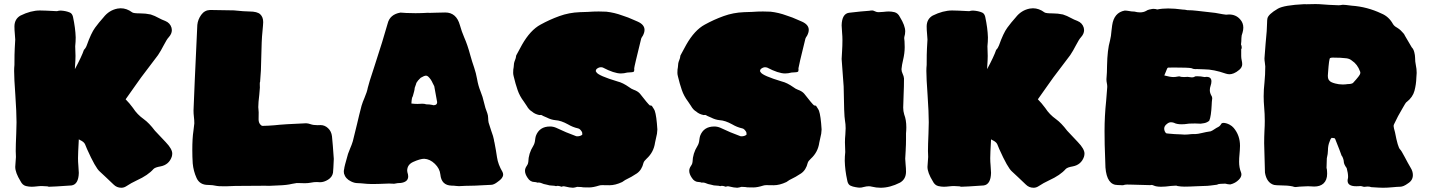

<svg xmlns="http://www.w3.org/2000/svg" viewBox="-20 -885 6968 935"><path d="M570.8 29.3Q548.8 29.3 533.2 13.7Q514.6 -4.9 495.1 -22.5Q480.5 -35.6 465.8 -49.8Q444.8 -67.4 403.8 -159.2Q399.4 -169.9 394.3 -182.1Q389.2 -194.3 369.6 -203.1L363.8 -206.5Q359.9 -136.2 359.9 -114.7Q359.9 -96.7 361.6 -78.9Q363.3 -61 363.8 -43Q362.3 13.2 328.1 18.1Q238.3 24.4 219.7 24.4Q214.8 24.4 211.4 22.5Q194.8 21 183.6 21Q171.9 21 160.6 22.5Q145 24.4 133.8 24.4Q121.1 24.4 106.4 21Q89.4 16.6 80.1 -2.4Q54.2 -44.4 54.2 -72.3Q57.6 -116.7 57.6 -120.6Q57.6 -128.9 57.1 -136Q56.6 -143.1 56.6 -149.4Q56.6 -179.2 59.1 -234.9Q60.5 -272 60.5 -289.6Q60.5 -336.4 54.7 -422.4Q48.8 -503.4 48.8 -539.6Q48.8 -554.2 50.3 -568.8Q50.3 -625.5 51.8 -648.9Q54.2 -685.1 54.2 -692.4Q53.7 -706.1 52.2 -720.2Q50.3 -738.8 50.3 -756.8Q50.8 -792.5 79.6 -809.1Q129.9 -834 174.3 -834Q195.3 -834 257.3 -830.6Q266.6 -833.5 275.9 -833.5Q302.2 -832 320.8 -823.7Q331.5 -818.8 335.4 -803.2Q347.2 -748 348.6 -703.1Q348.6 -681.6 346.2 -659.7L347.7 -612.8Q347.7 -593.8 345.2 -561L344.7 -548.3Q377.9 -609.9 388.7 -642.1Q397.5 -650.4 402.3 -663.6Q423.8 -724.1 442.9 -750Q461.9 -775.9 483.9 -800.3Q511.2 -835.4 552.7 -843.3Q560.5 -844.7 567.9 -844.7Q597.2 -844.7 624 -824.7Q630.4 -819.8 663.6 -819.8Q689.5 -819.8 713.9 -814.5Q733.9 -808.1 752.9 -797.4Q768.1 -789.1 784.2 -783.2Q808.6 -773.4 815.4 -749.5Q816.9 -743.7 816.9 -738.3Q816.9 -720.2 801.3 -703.1Q793 -694.8 775.9 -662.1Q764.2 -638.7 749.5 -616.7Q729 -588.4 708 -561.8Q687 -535.2 667.5 -508.3Q653.3 -487.8 638.7 -467.8Q614.7 -434.6 591.8 -401.4Q610.4 -382.8 627.9 -358.9Q647.9 -327.6 680.2 -304.7Q706.1 -286.1 734.4 -248.5Q754.9 -226.1 786.9 -192.9Q818.8 -159.7 818.8 -137.2Q818.8 -129.9 816.4 -121.6Q802.7 -82.5 761.7 -74.7Q735.4 -70.3 727.5 -62Q701.2 -31.7 646.5 -6.8Q619.1 5.9 594.7 22Q583.5 29.3 570.8 29.3Z M1086.4 22H1063.5Q1043 22 1036.1 20.5Q1014.6 15.6 993.2 15.6Q952.6 15.6 937.3 -18.1Q921.9 -51.8 918.5 -89.4Q916.5 -121.6 916.5 -153.8Q916.5 -212.4 921.9 -247.1Q924.8 -265.6 926.3 -284.2Q926.3 -300.3 924.3 -315.9Q922.4 -331.5 922.4 -346.7Q925.3 -432.6 940.9 -763.7Q943.4 -789.6 959.7 -812.5Q976.1 -835.4 1002.9 -836.4Q1034.2 -836.4 1118.7 -834.5Q1170.9 -829.1 1194.3 -829.1Q1232.9 -829.1 1247.3 -815.4Q1261.7 -801.8 1261.7 -777.3Q1261.7 -769.5 1260.7 -760.3Q1254.4 -694.8 1254.4 -678.2L1250.5 -541.5Q1250.5 -536.6 1246.6 -486.3Q1245.1 -485.8 1245.1 -476.6Q1245.1 -464.4 1245.4 -462.2Q1245.6 -460 1245.6 -459Q1245.6 -452.1 1242.7 -424.3Q1237.8 -384.8 1237.8 -363.3Q1237.8 -356.9 1238.8 -350.3Q1239.7 -343.8 1239.7 -337.9L1239.3 -303.7Q1239.3 -288.1 1247.6 -278.8Q1252.9 -272 1259.3 -272Q1287.1 -272.5 1315.4 -274.9Q1361.8 -280.3 1470.7 -284.7Q1481.4 -284.2 1492.2 -280.3Q1505.4 -275.4 1526.9 -275.4L1541 -275.9Q1561.5 -275.9 1577.6 -260.7Q1593.8 -245.6 1596.7 -221.2Q1600.6 -184.1 1605.5 -111.3Q1603.5 -60.1 1601.6 -43.5Q1597.7 -22.5 1577.6 -10Q1557.6 2.4 1538.6 2.4L1522.5 1.5Q1508.3 1.5 1494.4 4.4Q1480.5 7.3 1463.4 7.3Q1456.5 7.3 1449 6.8Q1441.4 6.3 1425.3 6.3Q1413.6 7.8 1402.3 10.3Q1377 16.6 1338.6 17.8Q1300.3 19 1290.5 20L1271 19.5L1125.5 20.5Q1104.5 22 1086.4 22Z M2214.8 21.5Q2208.5 21.5 2201.2 20.5Q2190.9 19 2179.2 19Q2129.4 17.6 2124.5 -35.2Q2121.6 -64 2097.7 -87.2Q2073.7 -110.4 2045.9 -111.8Q2026.4 -111.8 1992.7 -96.7Q1962.9 -83.5 1962.9 -53.7Q1962.9 -49.8 1963.9 -46.4Q1967.8 -34.7 1967.8 -25.9Q1967.8 1 1932.1 5.9Q1916.5 5.9 1899.4 9.8Q1886.7 8.8 1874.5 8.8Q1855 8.8 1822.8 10.7L1791 11.2Q1773.9 11.2 1767.6 10.3Q1731.4 6.8 1721.7 6.8Q1706.1 6.8 1689.5 -1.5Q1662.6 -14.2 1655.3 -39.6Q1654.3 -44.4 1654.3 -49.3Q1654.3 -56.2 1656.2 -63Q1656.2 -71.3 1674.8 -135.7Q1679.7 -149.9 1685.5 -163.1Q1692.9 -179.7 1698.2 -197.3Q1709 -239.3 1718.8 -281.2Q1729 -325.7 1740.7 -370.1Q1746.6 -389.6 1754.9 -408.2Q1767.6 -438 1771 -457.5Q1774.4 -474.6 1803.7 -563Q1845.7 -691.4 1867.7 -770Q1878.4 -814.9 1930.2 -823.7Q1939 -823.7 1958.5 -821.8L2003.4 -820.8L2032.2 -821.3Q2041.5 -821.3 2049.6 -822Q2057.6 -822.8 2062.5 -822.8L2072.3 -822.3Q2078.6 -822.3 2104 -823.2Q2129.4 -824.2 2148.4 -824.2Q2202.6 -824.2 2219.7 -762.2Q2228 -731.9 2240.7 -702.6Q2256.8 -666.5 2270.5 -615.2Q2278.8 -585 2289.1 -555.7Q2298.3 -528.3 2303.2 -500.5Q2308.6 -468.3 2319.8 -440.7Q2331.1 -413.1 2336.9 -386Q2342.8 -358.9 2353 -334Q2356.9 -323.2 2357.2 -310.5Q2357.4 -297.9 2359.4 -288.1Q2365.2 -268.1 2372.1 -248.5Q2382.8 -219.7 2385.3 -204.6Q2385.7 -198.7 2388.2 -189.9Q2395.5 -152.8 2400.4 -118.7Q2405.3 -84.5 2427.2 -47.4Q2430.2 -41 2430.2 -34.7Q2430.2 -17.6 2404.3 0Q2385.3 15.1 2371.6 15.1Q2361.8 15.1 2326.7 17.3Q2291.5 19.5 2272.5 19.5Q2256.3 19.5 2246.6 20Q2228 21.5 2214.8 21.5ZM2091.3 -372.6Q2108.9 -372.6 2108.9 -387.7Q2108.9 -391.1 2107.9 -392.6L2094.7 -465.3L2086.9 -480.5Q2078.6 -500 2064.5 -512.7Q2059.1 -516.6 2054.7 -516.6Q2045.9 -516.6 2028.8 -506.3Q2025.4 -502.4 2022 -499.5Q2021 -498.5 2020 -497.1Q2019 -495.6 2017.1 -494.6Q2006.3 -481.4 2006.3 -476.1L1999.5 -457Q1999.5 -446.8 1990.2 -416Q1984.9 -410.6 1983.4 -380.9Q1998.5 -378.9 2013.2 -378.9L2036.1 -379.9Q2048.8 -379.9 2055.2 -377Q2071.3 -377 2085.9 -374Q2087.9 -372.6 2091.3 -372.6Z M2770.5 29.3Q2755.9 29.3 2728.5 22.5L2725.1 22Q2720.2 22 2714.8 24.4Q2702.1 20 2696.3 20Q2691.9 20 2688 21.5Q2679.2 19 2671.4 19Q2656.2 19 2642.1 14.2L2628.4 11.2Q2611.8 3.9 2603 3.9L2597.2 4.4Q2590.3 1.5 2584 1.5Q2562 1.5 2549.3 -19Q2536.6 -37.6 2536.6 -53.2Q2536.6 -65.4 2545.4 -77.6Q2551.8 -85.9 2552.7 -96.2Q2553.7 -137.7 2576.7 -174.3Q2584.5 -187 2585.9 -204.1Q2586.9 -213.4 2589.4 -222.7Q2606.4 -269 2658.7 -269Q2673.8 -269 2688.5 -262.7Q2736.3 -239.7 2786.1 -221.7Q2788.1 -221.2 2791 -221.2Q2805.7 -221.2 2814.9 -228.5Q2815.9 -229.5 2815.9 -231.9Q2815.9 -235.4 2814.5 -241.7Q2804.7 -258.3 2794.9 -259.8Q2769 -265.6 2746.1 -279.3Q2711.9 -298.3 2684.6 -299.8Q2663.6 -301.8 2643.1 -312.5Q2634.3 -316.9 2625 -320.3Q2617.2 -325.2 2614.7 -325.2L2606.4 -324.7Q2584 -329.6 2571.3 -341.3Q2555.7 -350.1 2544.9 -369.6Q2538.1 -380.9 2530.8 -390.6Q2510.7 -417 2500.5 -446.8Q2490.2 -476.6 2481.9 -511.7Q2479 -522.5 2479 -529.8Q2479 -548.8 2481.4 -557.6Q2481.9 -578.1 2487.3 -590.1Q2492.7 -602.1 2493.7 -614.7Q2504.9 -636.7 2522 -667Q2562.5 -738.3 2612.3 -765.1Q2656.7 -789.6 2703.9 -806.6Q2751 -823.7 2803.2 -825.7L2843.8 -827.1Q2869.6 -829.1 2895.5 -829.1Q2914.1 -829.1 2932.6 -828.1Q2972.2 -823.7 3010.3 -809.6Q3040 -800.3 3064.9 -788.6L3086.4 -779.3Q3118.7 -764.6 3118.7 -739.3Q3118.7 -726.6 3110.4 -710.9Q3105 -703.6 3102.5 -697.3Q3068.4 -559.1 3068.4 -552.2L3068.8 -546.9Q3068.8 -537.6 3065.9 -535.6Q3060.1 -532.7 3049.3 -532.7Q3040 -532.7 3034.7 -531.7Q3018.6 -527.3 3003.4 -527.3Q2970.7 -527.3 2915.5 -556.2Q2911.1 -557.6 2906.2 -557.6Q2895.5 -557.6 2884.3 -548.3L2880.9 -539.1L2884.8 -532.7Q2895 -516.1 2987.3 -488.3Q3012.7 -482.4 3044.4 -460Q3054.7 -452.1 3065.4 -448.2Q3085.9 -440.9 3096.2 -429.2Q3135.3 -378.9 3144.5 -371.6Q3149.9 -371.6 3154.3 -369.6Q3168 -349.1 3168.5 -345.7Q3177.2 -320.8 3181.2 -254.4Q3180.7 -233.9 3174.8 -212.9Q3171.9 -201.7 3169.9 -190.4Q3163.6 -144 3128.9 -112.3Q3116.2 -100.6 3113.8 -92.3Q3105.5 -57.1 3081.3 -40.5Q3057.1 -23.9 3024.4 -8.3L3009.8 1.5Q2976.6 17.1 2948.2 17.1L2912.1 16.6Q2904.3 16.6 2897.5 18.6Q2868.7 27.8 2849.1 27.8L2818.8 27.3Q2814.9 25.9 2810.5 25.9Q2806.2 25.9 2791 24.9Q2780.3 28.3 2770.5 29.3Z M3570.3 29.3Q3555.7 29.3 3528.3 22.5L3524.9 22Q3520 22 3514.6 24.4Q3502 20 3496.1 20Q3491.7 20 3487.8 21.5Q3479 19 3471.2 19Q3456.1 19 3441.9 14.2L3428.2 11.2Q3411.6 3.9 3402.8 3.9L3397 4.4Q3390.1 1.5 3383.8 1.5Q3361.8 1.5 3349.1 -19Q3336.4 -37.6 3336.4 -53.2Q3336.4 -65.4 3345.2 -77.6Q3351.6 -85.9 3352.5 -96.2Q3353.5 -137.7 3376.5 -174.3Q3384.3 -187 3385.7 -204.1Q3386.7 -213.4 3389.2 -222.7Q3406.2 -269 3458.5 -269Q3473.6 -269 3488.3 -262.7Q3536.1 -239.7 3585.9 -221.7Q3587.9 -221.2 3590.8 -221.2Q3605.5 -221.2 3614.7 -228.5Q3615.7 -229.5 3615.7 -231.9Q3615.7 -235.4 3614.3 -241.7Q3604.5 -258.3 3594.7 -259.8Q3568.8 -265.6 3545.9 -279.3Q3511.7 -298.3 3484.4 -299.8Q3463.4 -301.8 3442.9 -312.5Q3434.1 -316.9 3424.8 -320.3Q3417 -325.2 3414.6 -325.2L3406.2 -324.7Q3383.8 -329.6 3371.1 -341.3Q3355.5 -350.1 3344.7 -369.6Q3337.9 -380.9 3330.6 -390.6Q3310.5 -417 3300.3 -446.8Q3290 -476.6 3281.7 -511.7Q3278.8 -522.5 3278.8 -529.8Q3278.8 -548.8 3281.2 -557.6Q3281.7 -578.1 3287.1 -590.1Q3292.5 -602.1 3293.5 -614.7Q3304.7 -636.7 3321.8 -667Q3362.3 -738.3 3412.1 -765.1Q3456.5 -789.6 3503.7 -806.6Q3550.8 -823.7 3603 -825.7L3643.6 -827.1Q3669.4 -829.1 3695.3 -829.1Q3713.9 -829.1 3732.4 -828.1Q3772 -823.7 3810.1 -809.6Q3839.8 -800.3 3864.7 -788.6L3886.2 -779.3Q3918.5 -764.6 3918.5 -739.3Q3918.5 -726.6 3910.2 -710.9Q3904.8 -703.6 3902.3 -697.3Q3868.2 -559.1 3868.2 -552.2L3868.7 -546.9Q3868.7 -537.6 3865.7 -535.6Q3859.9 -532.7 3849.1 -532.7Q3839.8 -532.7 3834.5 -531.7Q3818.4 -527.3 3803.2 -527.3Q3770.5 -527.3 3715.3 -556.2Q3710.9 -557.6 3706.1 -557.6Q3695.3 -557.6 3684.1 -548.3L3680.7 -539.1L3684.6 -532.7Q3694.8 -516.1 3787.1 -488.3Q3812.5 -482.4 3844.2 -460Q3854.5 -452.1 3865.2 -448.2Q3885.7 -440.9 3896 -429.2Q3935.1 -378.9 3944.3 -371.6Q3949.7 -371.6 3954.1 -369.6Q3967.8 -349.1 3968.3 -345.7Q3977.1 -320.8 3981 -254.4Q3980.5 -233.9 3974.6 -212.9Q3971.7 -201.7 3969.7 -190.4Q3963.4 -144 3928.7 -112.3Q3916 -100.6 3913.6 -92.3Q3905.3 -57.1 3881.1 -40.5Q3856.9 -23.9 3824.2 -8.3L3809.6 1.5Q3776.4 17.1 3748 17.1L3711.9 16.6Q3704.1 16.6 3697.3 18.6Q3668.5 27.8 3648.9 27.8L3618.7 27.3Q3614.7 25.9 3610.4 25.9Q3606 25.9 3590.8 24.9Q3580.1 28.3 3570.3 29.3Z M4268.1 29.3Q4247.1 29.3 4225.1 23.9Q4218.3 22 4210.4 22Q4199.7 22 4185.1 25.9Q4175.8 28.8 4166.5 28.8L4158.7 28.3L4146.5 26.4Q4133.3 24.4 4122.1 19.3Q4110.8 14.2 4106.9 -1.5L4105.5 -8.3Q4095.2 -54.7 4093.8 -101.6Q4093.8 -123 4096.2 -144.5L4094.7 -191.9Q4094.7 -210.9 4096.7 -230.5Q4098.1 -245.1 4098.1 -260.3Q4098.1 -280.3 4094.7 -299.3Q4090.3 -321.3 4088.4 -464.4L4078.6 -597.7Q4079.1 -615.7 4080.6 -633.3Q4082.5 -661.6 4082.5 -689.9Q4082.5 -708 4080.8 -725.8Q4079.1 -743.7 4078.6 -761.7Q4080.1 -817.9 4114.3 -822.8Q4180.2 -830.6 4212.9 -832.5Q4220.2 -834 4227.5 -834Q4232.4 -834 4235.8 -832Q4247.6 -825.7 4258.8 -825.7Q4270.5 -825.7 4281.7 -827.1Q4297.4 -829.1 4308.6 -829.1Q4321.3 -829.1 4335.9 -825.7Q4353 -821.3 4362.3 -802.2Q4388.2 -760.3 4388.2 -732.4Q4388.2 -718.8 4383.8 -704.6L4383.3 -698.7Q4383.3 -695.3 4384 -691.7Q4384.8 -688 4384.8 -684.1Q4384.8 -675.8 4385.3 -668.7Q4385.7 -661.6 4385.7 -655.3Q4385.7 -625.5 4377.4 -591.3Q4372.1 -569.8 4370.1 -548.3Q4370.1 -537.1 4375.7 -525.6Q4381.3 -514.2 4382.3 -502.9Q4382.3 -463.4 4380.4 -423.8Q4378.4 -372.1 4378.4 -360.8Q4378.4 -343.8 4383.3 -327.6Q4393.6 -301.3 4393.6 -265.1Q4393.6 -250.5 4392.1 -235.8V-204.6Q4392.1 -179.7 4390.6 -157.7V-153.8Q4388.2 -119.6 4388.2 -112.3Q4388.7 -98.6 4390.1 -84.5Q4392.1 -65.9 4392.1 -47.9Q4391.6 -12.2 4362.8 4.4Q4314 29.3 4268.1 29.3Z M5013.2 29.3Q4991.2 29.3 4975.6 13.7Q4957 -4.9 4937.5 -22.5Q4922.9 -35.6 4908.2 -49.8Q4887.2 -67.4 4846.2 -159.2Q4841.8 -169.9 4836.7 -182.1Q4831.5 -194.3 4812 -203.1L4806.2 -206.5Q4802.2 -136.2 4802.2 -114.7Q4802.2 -96.7 4804 -78.9Q4805.7 -61 4806.2 -43Q4804.7 13.2 4770.5 18.1Q4680.7 24.4 4662.1 24.4Q4657.2 24.4 4653.8 22.5Q4637.2 21 4626 21Q4614.3 21 4603 22.5Q4587.4 24.4 4576.2 24.4Q4563.5 24.4 4548.8 21Q4531.7 16.6 4522.5 -2.4Q4496.6 -44.4 4496.6 -72.3Q4500 -116.7 4500 -120.6Q4500 -128.9 4499.5 -136Q4499 -143.1 4499 -149.4Q4499 -179.2 4501.5 -234.9Q4502.9 -272 4502.9 -289.6Q4502.9 -336.4 4497.1 -422.4Q4491.2 -503.4 4491.2 -539.6Q4491.2 -554.2 4492.7 -568.8Q4492.7 -625.5 4494.1 -648.9Q4496.6 -685.1 4496.6 -692.4Q4496.1 -706.1 4494.6 -720.2Q4492.7 -738.8 4492.7 -756.8Q4493.2 -792.5 4522 -809.1Q4572.3 -834 4616.7 -834Q4637.7 -834 4699.7 -830.6Q4709 -833.5 4718.3 -833.5Q4744.6 -832 4763.2 -823.7Q4773.9 -818.8 4777.8 -803.2Q4789.6 -748 4791 -703.1Q4791 -681.6 4788.6 -659.7L4790 -612.8Q4790 -593.8 4787.6 -561L4787.1 -548.3Q4820.3 -609.9 4831.1 -642.1Q4839.8 -650.4 4844.7 -663.6Q4866.2 -724.1 4885.3 -750Q4904.3 -775.9 4926.3 -800.3Q4953.6 -835.4 4995.1 -843.3Q5002.9 -844.7 5010.3 -844.7Q5039.6 -844.7 5066.4 -824.7Q5072.8 -819.8 5106 -819.8Q5131.8 -819.8 5156.2 -814.5Q5176.3 -808.1 5195.3 -797.4Q5210.4 -789.1 5226.6 -783.2Q5251 -773.4 5257.8 -749.5Q5259.3 -743.7 5259.3 -738.3Q5259.3 -720.2 5243.7 -703.1Q5235.4 -694.8 5218.3 -662.1Q5206.5 -638.7 5191.9 -616.7Q5171.4 -588.4 5150.4 -561.8Q5129.4 -535.2 5109.9 -508.3Q5095.7 -487.8 5081.1 -467.8Q5057.1 -434.6 5034.2 -401.4Q5052.7 -382.8 5070.3 -358.9Q5090.3 -327.6 5122.6 -304.7Q5148.4 -286.1 5176.8 -248.5Q5197.3 -226.1 5229.2 -192.9Q5261.2 -159.7 5261.2 -137.2Q5261.2 -129.9 5258.8 -121.6Q5245.1 -82.5 5204.1 -74.7Q5177.7 -70.3 5169.9 -62Q5143.6 -31.7 5088.9 -6.8Q5061.5 5.9 5037.1 22Q5025.9 29.3 5013.2 29.3Z M5682.6 20.5Q5654.8 24.4 5634.8 24.4Q5610.8 24.4 5598.6 18.6Q5592.8 15.6 5587.4 15.6Q5584 15.6 5581.1 16.6L5494.1 14.2Q5481.4 13.7 5468.8 13.7Q5458.5 13.7 5448.7 17.1Q5434.6 16.1 5422.9 16.1Q5370.1 16.1 5363.3 -69.3L5361.8 -115.2Q5358.9 -180.7 5358.9 -246.6Q5358.9 -319.8 5366.7 -393.6L5372.1 -461.9Q5372.1 -471.2 5370.1 -480.2Q5368.2 -489.3 5368.2 -497.1V-500.5Q5371.1 -532.7 5371.1 -565.4Q5372.6 -642.6 5385.3 -686.5Q5391.1 -710 5392.6 -734.4L5396 -761.7Q5404.8 -823.7 5457 -833.5Q5466.3 -833.5 5477.1 -831.5Q5491.2 -828.6 5504.4 -828.6Q5519 -824.7 5531.7 -824.7Q5549.3 -824.7 5562.5 -832.5Q5567.4 -836.4 5578.1 -838.9L5583.5 -839.8Q5590.3 -841.8 5597.7 -841.8Q5606.4 -841.8 5615.7 -838.9Q5638.7 -843.8 5668.9 -843.8Q5700.2 -843.8 5739.3 -838.4Q5750 -838.4 5762.2 -835.4Q5785.2 -835.4 5808.6 -832.5Q5834.5 -830.1 5897.9 -822.3Q5944.8 -813.5 5950.7 -813.5L5964.8 -814.5Q5998.5 -814.5 6019 -791Q6034.7 -773.9 6034.7 -750.5Q6034.7 -738.8 6030.8 -725.6Q6025.4 -712.4 6025.4 -699.2Q6025.4 -683.6 6023.4 -668.5Q6026.9 -662.1 6026.9 -652.8Q6026.9 -647.9 6024.4 -645.5V-612.3Q6024.4 -601.6 6026.9 -591.1Q6029.3 -580.6 6029.3 -572.3Q6029.3 -557.1 6014.9 -544.9Q6000.5 -532.7 5988.5 -528.1Q5976.6 -523.4 5967.8 -523.4Q5959 -523.4 5949.7 -526.4Q5889.6 -547.4 5844.2 -547.4Q5825.2 -547.4 5805.7 -548.8L5801.3 -548.3Q5791.5 -548.3 5781.2 -553.2Q5764.2 -556.2 5696.3 -556.2L5668.5 -555.7Q5666 -555.2 5663.8 -551.3Q5661.6 -547.4 5657 -534.7Q5652.3 -522 5649.9 -517.6Q5678.2 -509.8 5693.8 -509.8Q5704.6 -509.8 5715.3 -512.2Q5718.8 -513.2 5722.7 -513.2Q5730.5 -509.8 5746.1 -509.8Q5753.4 -509.8 5763.2 -510.7Q5776.4 -508.3 5782.2 -508.3H5786.6Q5793.5 -508.3 5800.8 -513.2Q5805.7 -513.7 5810.5 -513.7Q5827.1 -513.7 5845.7 -509.8Q5851.1 -510.7 5855.5 -510.7Q5879.4 -510.7 5879.4 -488.8Q5879.4 -479 5875.5 -467.8Q5871.6 -456.5 5871.6 -446.3Q5871.6 -432.6 5878.9 -419.9Q5883.3 -413.6 5883.3 -406.7Q5880.9 -388.7 5880.4 -370.6Q5879.4 -349.1 5876.5 -328.1Q5873.5 -307.1 5868.7 -296.9Q5857.9 -288.1 5844.7 -285.4Q5831.5 -282.7 5827.1 -282.7Q5812 -282.7 5799.3 -283.7Q5785.6 -283.2 5776.4 -283.2Q5768.6 -283.2 5760.3 -281.7Q5749 -279.8 5733.4 -279.8Q5710.4 -279.8 5696.8 -287.1Q5689.5 -289.6 5682.1 -289.6Q5672.4 -289.6 5663.6 -282.2Q5649.4 -272 5649.4 -258.8Q5649.4 -252.9 5651.9 -246.1Q5656.2 -236.3 5661.4 -235.4Q5666.5 -234.4 5670.4 -234.4Q5677.2 -234.4 5684.6 -233.2Q5691.9 -231.9 5700.7 -231.9Q5716.8 -231.9 5728.8 -230.7Q5740.7 -229.5 5748.5 -229.5Q5762.7 -229.5 5781.7 -231.9Q5792.5 -232.4 5795.9 -232.4L5798.3 -231.9Q5813.5 -232.4 5833 -237.3Q5852.5 -242.2 5876 -245.6Q5884.3 -249 5893.8 -255.6Q5903.3 -262.2 5912.1 -266.4Q5920.9 -270.5 5927.2 -281.7Q5930.2 -286.6 5937.5 -286.6Q5950.7 -286.6 5967.3 -278.3Q5980 -271.5 5987.8 -262.2Q6018.6 -225.6 6018.6 -174.8Q6018.1 -154.3 6016.1 -133.3Q6014.2 -115.2 6014.2 -96.7Q6014.2 -68.8 6023.4 -45.9Q6025.4 -40.5 6025.4 -35.6Q6025.4 -22.5 6012.7 -9.8Q5996.1 7.3 5971.2 13.2Q5959 12.7 5946.8 9.3Q5932.6 10.3 5923.3 10.3Q5914.1 10.3 5905.8 14.6Q5885.7 17.1 5874.3 18.6Q5862.8 20 5859.9 20Q5842.3 20 5806.4 22Q5770.5 23.9 5748 23.9Q5731.9 23.9 5714.4 21Q5710.9 19 5706.1 19Q5696.8 19 5682.6 20.5Z M6714.8 29.3Q6699.2 29.3 6657.7 26.4Q6649.9 23.4 6640.6 23.4Q6634.8 23.4 6630.6 24.2Q6626.5 24.9 6624.5 24.9Q6620.1 24.9 6614.7 22.9Q6609.4 21 6604 21L6599.6 21.5L6585 22Q6542.5 22 6542.5 -4.9Q6542.5 -10.7 6544.4 -17.6L6544.9 -23.4Q6544.9 -42 6538.1 -66.4Q6523.9 -85.4 6523.9 -98.6Q6523.9 -104 6520.3 -114.3Q6516.6 -124.5 6513.2 -127.4Q6507.3 -144.5 6502.4 -156.7Q6492.2 -180.7 6483.9 -203.6Q6481.4 -212.9 6474.6 -212.9L6471.7 -212.4L6466.3 -213.9L6464.8 -213.4Q6458.5 -208.5 6454.6 -194.8Q6446.8 -176.3 6446.8 -152.3Q6446.8 -136.7 6441.4 -114.3Q6440.4 -96.2 6440.4 -83L6439.9 -67.4Q6442.4 -59.1 6442.4 -50.8L6442.9 -39.1Q6442.9 -7.8 6424.8 8.8Q6408.2 23.4 6379.9 23.4Q6373 23.4 6365.5 22.7Q6357.9 22 6349.6 22Q6338.9 22 6328.6 22.9Q6318.4 23.9 6308.6 23.9L6289.6 25.9Q6281.7 25.9 6275.4 22.9Q6251 17.6 6212.4 17.6Q6198.2 17.6 6184.6 15.6Q6148.4 5.4 6140.1 -44.4L6136.2 -187.5Q6136.2 -218.3 6137.7 -249Q6139.2 -272.5 6139.2 -296.4Q6139.2 -329.6 6136.2 -363.3Q6133.8 -389.6 6133.8 -416Q6133.8 -449.7 6137.7 -482.9Q6141.6 -522 6141.6 -561.5Q6141.1 -571.3 6139.4 -581.1Q6137.7 -590.8 6137.7 -600.6Q6137.7 -609.4 6143.1 -671.4Q6150.4 -743.7 6150.4 -773.4Q6150.4 -785.2 6151.9 -794.4Q6155.3 -814.9 6203.1 -842.8Q6232.9 -859.9 6331.5 -864.7L6341.8 -864.3Q6369.6 -865.2 6386.2 -865.2Q6398.9 -865.2 6404.8 -864.7Q6451.2 -860.8 6498 -859.4Q6506.8 -859.4 6515.6 -861.3L6519.5 -861.8Q6529.3 -861.8 6562 -857.4Q6638.2 -852.1 6707 -819.3Q6743.2 -804.7 6763.7 -767.6Q6770 -757.3 6783.2 -750.5Q6794.9 -743.2 6801.3 -736.8Q6818.4 -720.7 6821.8 -710.9L6855 -654.3Q6863.3 -646.5 6867.2 -631.1Q6871.1 -615.7 6871.1 -605.5Q6871.1 -584.5 6875 -567.1Q6878.9 -549.8 6878.9 -529.8L6877.4 -507.3Q6876.5 -474.1 6868.2 -442.9Q6859.9 -411.6 6830.1 -388.2Q6829.1 -387.2 6827.4 -386.2Q6825.7 -385.3 6810.1 -357.9Q6787.1 -319.8 6768.6 -279.8Q6766.6 -275.9 6766.6 -271Q6766.6 -264.2 6773.4 -240.7Q6787.1 -167.5 6798.3 -157.2Q6804.2 -151.9 6820.3 -121.1Q6836.4 -90.3 6849.6 -67.9Q6860.4 -50.8 6860.4 -32.7Q6860.4 -6.8 6836.9 7.8Q6814.5 24.4 6798.3 24.4Q6786.1 24.4 6760.7 26.9Q6735.4 29.3 6714.8 29.3ZM6519 -473.6Q6530.8 -473.6 6543.9 -475.6Q6561.5 -475.6 6568.8 -481Q6603.5 -518.6 6604 -526.9L6604.5 -531.2Q6604.5 -534.7 6603 -537.6Q6590.3 -572.3 6564 -589.4Q6552.7 -599.1 6537.1 -601.1Q6511.2 -604.5 6470.2 -604.5Q6462.4 -604.5 6457.3 -602.3Q6452.1 -600.1 6447.3 -530.8Q6446.3 -522.9 6446.3 -516.6Q6446.3 -499 6454.1 -492.2Q6459.5 -484.4 6481.9 -478.5Q6499.5 -473.6 6519 -473.6Z"/></svg>

Font: Kaph
Style: Regular
Weight: 400
Designer: GGBotNet
Foundry: f0n7.com
Version: 1.10